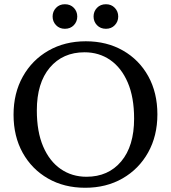

<svg xmlns="http://www.w3.org/2000/svg" viewBox="-20 -876 808 907"><path d="M385.5 -681Q484.5 -681 561 -637.2Q637.5 -593.5 680.5 -515.8Q723.5 -438 723.5 -336Q723.5 -234 679.8 -155.8Q636 -77.5 559 -33.2Q482 11 382.5 11Q283 11 206.8 -32.8Q130.5 -76.5 87.2 -154.2Q44 -232 44 -334Q44 -436 87.8 -514.2Q131.5 -592.5 208.8 -636.8Q286 -681 385.5 -681ZM388.5 -41Q491.5 -41 552.5 -113.5Q613.5 -186 613.5 -315.5Q613.5 -416.5 583.5 -486.2Q553.5 -556 500.8 -592.5Q448 -629 379.5 -629Q276.5 -629 215.2 -556.5Q154 -484 154 -354.5Q154 -253.5 184 -183.8Q214 -114 267 -77.5Q320 -41 388.5 -41ZM286.5 -740Q261 -740 244.8 -757Q228.5 -774 228.5 -798Q228.5 -822 244.8 -839Q261 -856 286.5 -856Q312.5 -856 328.8 -839Q345 -822 345 -798Q345 -774 328.8 -757Q312.5 -740 286.5 -740ZM480.5 -740Q454.5 -740 438.2 -757Q422 -774 422 -798Q422 -822 438.2 -839Q454.5 -856 480.5 -856Q506 -856 522.2 -839Q538.5 -822 538.5 -798Q538.5 -774 522.2 -757Q506 -740 480.5 -740Z"/></svg>

Font: Newsreader Text Medium
Style: Regular
Weight: 500
Designer: Hugues Gentile
Foundry: Production Type
Version: Version 1.002